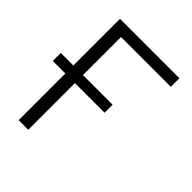

<svg xmlns="http://www.w3.org/2000/svg" viewBox="-202 -852 975 975"><g transform="rotate(45 285.5 -364.0)"><path d="M521 -727.5V-666H163.1V0H94.2V-727.5ZM3.9 -335V-392.6H376V-335Z"/></g></svg>

Font: Inter 16pt Light
Style: Regular
Weight: 300
Version: Version 4.001;git-66647c0bb